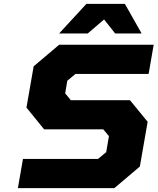

<svg xmlns="http://www.w3.org/2000/svg" viewBox="-20 -967 810 987"><path d="M284 -795 424 -947H622L708 -795H572L515 -867L431 -795ZM72 0 98 -150H484L526 -185L540 -267L511 -302H207L116 -414L153 -626L284 -737H770L744 -587H368L326 -552L315 -487L344 -452H648L739 -341L699 -111L568 0Z"/></svg>

Font: Tomorrow
Style: Bold Italic
Weight: 700
Italic angle: -10°
Designer: Tony de Marco, Monica Rizzolli
Foundry: Just in Type
Version: Version 2.002